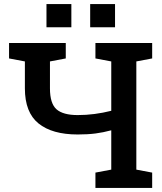

<svg xmlns="http://www.w3.org/2000/svg" viewBox="-20 -922 793 942"><path d="M448.2 0V-75.2L525.9 -89.8V-282.7Q486.3 -272 448.2 -267.1Q410.2 -262.2 361.3 -262.2Q235.8 -262.2 168.9 -316.4Q102.1 -370.6 102.1 -488.3V-620.6L24.4 -635.3V-710.9H302.7V-635.3L225.1 -620.6V-488.3Q225.1 -414.1 257.3 -385.7Q289.6 -357.4 361.3 -357.4Q402.8 -357.4 444.1 -362.8Q485.4 -368.2 525.9 -378.4V-620.6L448.2 -635.3V-710.9H726.6V-635.3L648.9 -620.6V-89.8L726.6 -75.2V0ZM422.4 -788.1V-901.9H544.4V-788.1ZM208 -788.1V-901.9H330.1V-788.1Z"/></svg>

Font: Roboto Slab Medium
Style: Regular
Weight: 500
Designer: Google
Version: Version 2.001; ttfautohint (v1.8.3)